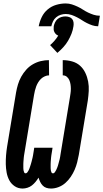

<svg xmlns="http://www.w3.org/2000/svg" viewBox="-20 -1083 598 1111"><path d="M275 8Q261 8 248.5 4Q236 0 227 -9.5Q218 -19 212.5 -30.5Q207 -42 203 -55Q195 -42 185.5 -30.5Q176 -19 164.5 -10Q153 -1 138.5 3.5Q124 8 111 8Q85 8 65 -5.5Q45 -19 34 -39.5Q23 -60 18.5 -84Q14 -108 13.5 -133Q13 -158 15 -183.5Q17 -209 21 -234L73 -548Q77 -571 84 -594.5Q91 -618 103 -639.5Q115 -661 132 -680Q149 -699 171 -711.5Q193 -724 216.5 -729.5Q240 -735 263 -735L264 -647Q252 -647 239.5 -641.5Q227 -636 217.5 -627Q208 -618 201 -606.5Q194 -595 189.5 -583Q185 -571 182 -558.5Q179 -546 177 -534L125 -219Q124 -213 123 -207Q122 -201 121 -195Q120 -189 119 -183Q118 -177 117.5 -170.5Q117 -164 116.5 -158Q116 -152 115.5 -146Q115 -140 115 -134Q115 -128 115 -122Q115 -116 115 -110Q115 -104 116 -98Q117 -92 119.5 -86Q122 -80 128 -80Q134 -80 138.5 -86Q143 -92 146 -98Q149 -104 151 -110Q153 -116 155 -122Q157 -128 159 -134.5Q161 -141 162.5 -147Q164 -153 165.5 -159Q167 -165 168.5 -171Q170 -177 171 -183.5Q172 -190 173 -196Q174 -202 175 -208Q176 -214 177 -221L178 -228H284L283 -221Q282 -214 281 -208Q280 -202 279 -196Q278 -190 277 -183.5Q276 -177 275.5 -171Q275 -165 274.5 -159Q274 -153 273.5 -146.5Q273 -140 273 -134Q273 -128 273 -122Q273 -116 273 -110Q273 -104 274 -98Q275 -92 277.5 -86Q280 -80 286 -80Q293 -80 297.5 -86.5Q302 -93 305 -99Q308 -105 310.5 -111.5Q313 -118 315 -124Q317 -130 318.5 -136.5Q320 -143 322 -149.5Q324 -156 325.5 -162.5Q327 -169 328 -175.5Q329 -182 330 -188.5Q331 -195 332 -201L384 -516Q386 -529 388 -542.5Q390 -556 390 -569Q390 -582 388 -595Q386 -608 381 -619.5Q376 -631 366.5 -639Q357 -647 343 -647V-735Q371 -735 397.5 -727.5Q424 -720 443 -703Q462 -686 473.5 -662Q485 -638 490 -611.5Q495 -585 493.5 -557Q492 -529 488 -501L436 -187Q432 -165 426.5 -143.5Q421 -122 412 -101Q403 -80 389.5 -60Q376 -40 358.5 -24.5Q341 -9 319 -0.5Q297 8 275 8ZM204 -931Q209 -958 221.5 -984Q234 -1010 256 -1028.5Q278 -1047 305.5 -1055Q333 -1063 360 -1063Q379 -1063 396 -1057.5Q413 -1052 429 -1044.5Q445 -1037 459.5 -1027.5Q474 -1018 489.5 -1010.5Q505 -1003 522 -997.5Q539 -992 558 -992L548 -931Q530 -931 514 -936.5Q498 -942 483 -949.5Q468 -957 454.5 -966Q441 -975 425.5 -983Q410 -991 394 -996.5Q378 -1002 360 -1002Q346 -1002 331.5 -997.5Q317 -993 305 -983Q293 -973 286.5 -959Q280 -945 277 -931ZM312 -777 270 -822Q284 -834 296 -848Q308 -862 317 -877Q309 -880 303.5 -885.5Q298 -891 294.5 -898Q291 -905 290.5 -913.5Q290 -922 291 -931Q293 -942 298.5 -953.5Q304 -965 313.5 -973Q323 -981 335 -984.5Q347 -988 358 -988Q369 -988 380 -984.5Q391 -981 397.5 -973Q404 -965 405.5 -953.5Q407 -942 405 -931Q402 -909 393.5 -887.5Q385 -866 373.5 -846.5Q362 -827 346 -809.5Q330 -792 312 -777Z"/></svg>

Font: Iosevka Term Curly XBd Obl
Style: Regular
Weight: 800
Italic angle: -9°
Designer: Belleve Invis
Foundry: Belleve Invis
Version: Version 32.3.0